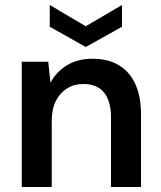

<svg xmlns="http://www.w3.org/2000/svg" viewBox="-20 -748 643 768"><path d="M67 0V-501H173L182 -417Q205 -461 248 -487Q291 -513 350 -513Q411 -513 454 -488Q497 -463 520.5 -413.5Q544 -364 544 -290V0H424V-279Q424 -343 396.5 -377.5Q369 -412 313 -412Q277 -412 248.5 -394.5Q220 -377 203.5 -344.5Q187 -312 187 -265V0ZM323 -560 179 -641V-728L323 -643L468 -728V-641Z"/></svg>

Font: DM Sans 17pt SemiBold
Style: Regular
Weight: 600
Version: Version 4.004;gftools[0.9.30]